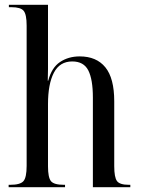

<svg xmlns="http://www.w3.org/2000/svg" viewBox="-20 -780 587 800"><path d="M16 0V-10H23Q64 -10 77.5 -25Q91 -40 91 -89V-673Q91 -720 78.5 -735Q66 -750 28 -750H17V-760H180V-529Q180 -510 180 -492Q180 -474 179 -444H181Q195 -498 230 -521.5Q265 -545 312 -545Q382 -545 419 -499.5Q456 -454 456 -358V-88Q456 -41 467.5 -25.5Q479 -10 517 -10H523V0H367V-374Q367 -449 348 -486.5Q329 -524 281 -524Q229 -524 204.5 -477Q180 -430 180 -346V-87Q180 -40 192.5 -25Q205 -10 246 -10H251V0Z"/></svg>

Font: Noto Serif Display Condensed
Style: Regular
Weight: 400
Width: 3
Designer: Monotype Design Team
Foundry: Monotype Imaging Inc.
Version: Version 2.009